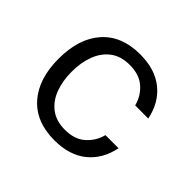

<svg xmlns="http://www.w3.org/2000/svg" viewBox="-129 -659 813 813"><g transform="rotate(45 277.5 -252.5)"><path d="M285.2 -509.8Q374.5 -509.8 429.9 -465.3Q485.4 -420.9 501.5 -341.3L422.9 -341.8Q411.6 -386.7 377.4 -416.7Q343.3 -446.8 285.2 -446.8Q233.4 -446.8 199.5 -421.4Q165.5 -396 148.7 -352.3Q131.8 -308.6 131.8 -252.9Q131.8 -197.3 148.4 -153.3Q165 -109.4 199.2 -83.7Q233.4 -58.1 285.2 -58.1Q343.3 -58.1 377.4 -88.6Q411.6 -119.1 422.9 -163.6H501.5Q485.4 -84.5 430.2 -39.8Q375 4.9 285.2 4.9Q174.8 4.9 114.3 -63.5Q53.7 -131.8 53.7 -252.4Q53.7 -373.5 114.3 -441.7Q174.8 -509.8 285.2 -509.8Z"/></g></svg>

Font: Estedad-FD Regular
Style: FD-Regular
Weight: 400
Designer: Amin Abedi
Version: Version 7.3